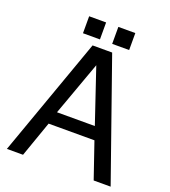

<svg xmlns="http://www.w3.org/2000/svg" viewBox="-156 -994 978 1106"><g transform="rotate(20 333.0 -441.0)"><path d="M472 -220H191L114 -1H15L275 -730H395L651 -1H547ZM446 -298 334 -630 214 -298ZM303 -881V-777H199V-881ZM482 -881V-777H378V-881Z"/></g></svg>

Font: ColatingCofangSans
Style: Regular
Weight: 400
Foundry: GNU
Version: Version 412.227;June 27, 2022;FontCreator 11.0.0.2412 32-bit